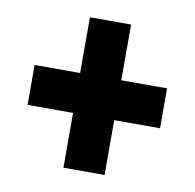

<svg xmlns="http://www.w3.org/2000/svg" viewBox="-62 -650 619 611"><g transform="rotate(10 248.0 -344.0)"><path d="M181 -101V-278H34V-407H181V-587H314V-407H462V-278H314V-101Z"/></g></svg>

Font: Noto Sans Kannada ExtraCondensed Black
Style: Regular
Weight: 900
Width: 2
Designer: Jelle Bosma - Monotype Design Team
Foundry: Monotype Imaging Inc.
Version: Version 2.005; ttfautohint (v1.8.4.7-5d5b)